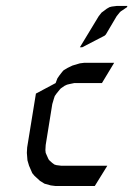

<svg xmlns="http://www.w3.org/2000/svg" viewBox="-20 -622 446 642"><path d="M69.8 -110.8 70.8 -128.9 100.1 -309.1 166 -344.2 171.9 -359.9 178.2 -369.1 188 -381.8 192.9 -387.2 206.1 -395 222.2 -402.8 247.1 -410.2 262.2 -412.1H361.8L320.8 -344.2H228L211.9 -340.8L204.1 -338.9L195.8 -335L183.1 -326.2L179.2 -321.8L168.9 -309.1L163.1 -300.8L160.2 -292L154.8 -273.9L132.8 -137.2L131.8 -120.1L132.8 -110.8L136.2 -103L142.1 -89.8L145 -85.9L154.8 -77.1L162.1 -71.8L168.9 -69.8L184.1 -67.9H338.9L296.9 0H166L149.9 -2L128.9 -7.8L113.8 -17.1L95.2 -34.2L87.9 -43L77.1 -67.9L71.8 -85.9ZM247.1 -463.9 310.1 -567.9 319.8 -580.1 325.2 -584 336.9 -592.8 346.2 -598.1 354 -600.1 370.1 -602.1H405.8L404.8 -598.1L397 -592.8L383.8 -584L379.9 -580.1L370.1 -567.9L334 -506.8L330.1 -502.9L254.9 -463.9Z"/></svg>

Font: Petahja
Style: Italic
Weight: 400
Designer: T. Christopher White
Version: Version 1.1